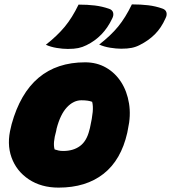

<svg xmlns="http://www.w3.org/2000/svg" viewBox="-20 -843 780 875"><path d="M581 -823Q622 -823 655.5 -819Q689 -815 720 -804Q735 -799 738.5 -786.5Q742 -774 734 -759Q715 -716 686 -687Q657 -658 617 -638Q600 -629 580.5 -625Q561 -621 532 -621Q510 -621 482 -625.5Q454 -630 432 -640Q485 -681 518.5 -722Q552 -763 581 -823ZM338 -822Q379 -822 412 -818Q445 -814 477 -803Q492 -798 495.5 -785.5Q499 -773 491 -758Q452 -675 374 -637Q356 -628 337 -624Q318 -620 289 -620Q266 -620 238.5 -624.5Q211 -629 189 -639Q241 -680 275 -721Q309 -762 338 -822ZM368 -559Q421 -559 463 -535Q505 -511 532 -469Q559 -427 568 -371.5Q577 -316 563 -254L560 -238Q532 -114 452 -51Q372 12 247 12Q168 12 111.5 -25.5Q55 -63 32.5 -125.5Q10 -188 30 -264L33 -277Q111 -559 368 -559ZM351 -386Q315 -386 285 -354Q255 -322 238 -257L236 -246Q220 -190 229 -162Q238 -159 247 -157Q256 -155 268 -155Q314 -155 344.5 -177.5Q375 -200 387 -249L390 -260Q400 -305 402.5 -332.5Q405 -360 400 -379Q382 -386 351 -386Z"/></svg>

Font: Recursive Sn Csl St Blk
Style: Italic
Weight: 900
Italic angle: -15°
Version: Version 1.079;hotconv 1.0.112;makeotfexe 2.5.65598; ttfautoh